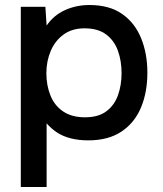

<svg xmlns="http://www.w3.org/2000/svg" viewBox="-20 -554 651 766"><path d="M63 192V-527H161L166 -452Q194 -493 239 -513.5Q284 -534 337 -534Q416 -534 467 -498.5Q518 -463 543 -401.5Q568 -340 568 -264Q568 -186 542.5 -125Q517 -64 464.5 -29Q412 6 332 6Q294 6 262.5 -2Q231 -10 207.5 -25.5Q184 -41 166 -62V192ZM319 -86Q373 -86 405 -110.5Q437 -135 451 -175Q465 -215 465 -262Q465 -311 450.5 -351.5Q436 -392 403.5 -416.5Q371 -441 317 -441Q268 -441 234 -416.5Q200 -392 182.5 -351Q165 -310 165 -262Q165 -213 181.5 -172.5Q198 -132 232.5 -109Q267 -86 319 -86Z"/></svg>

Font: Onest Medium
Style: Regular
Weight: 500
Designer: Dmitri Voloshin, Andrey Kudryavtsev
Foundry: Dmitri Voloshin, Andrey Kudryavtsev
Version: Version 1.000;gftools[0.9.33]